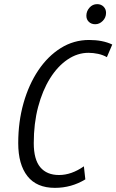

<svg xmlns="http://www.w3.org/2000/svg" viewBox="-20 -897 562 927"><path d="M245 10Q157 10 112.5 -46.5Q68 -103 68 -206Q68 -309 93.5 -399Q119 -489 165 -557.5Q211 -626 273.5 -665Q336 -704 410 -704Q476 -704 522 -682L496 -621Q477 -632 453.5 -637Q430 -642 407 -642Q354 -642 306 -609.5Q258 -577 221.5 -518.5Q185 -460 164 -380.5Q143 -301 143 -206Q143 -127 174.5 -89.5Q206 -52 265 -52Q325 -52 385 -94L392 -31Q325 10 245 10ZM440 -780Q421 -780 409 -791.5Q397 -803 397 -821Q397 -843 412 -860Q427 -877 449 -877Q468 -877 480 -865Q492 -853 492 -835Q492 -812 476 -796Q460 -780 440 -780Z"/></svg>

Font: Ubuntu Sans Condensed
Style: Italic
Weight: 400
Width: 3
Italic angle: -13.5°
Designer: Dalton Maag Ltd
Foundry: Dalton Maag Ltd
Version: Version 1.006; ttfautohint (v1.8.4.7-5d5b)